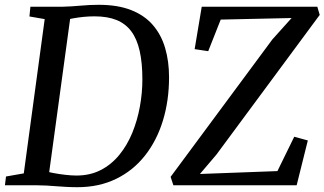

<svg xmlns="http://www.w3.org/2000/svg" viewBox="-26 -771 1350 799"><path d="M100.5 -743H234.5Q272 -744 309.8 -747.5Q347.5 -751 385 -751Q464 -751 519.8 -729Q575.5 -707 610.2 -666.8Q645 -626.5 661.2 -571.2Q677.5 -516 677.5 -449.5Q677.5 -352.5 652 -269.2Q626.5 -186 577.5 -123.8Q528.5 -61.5 457.5 -26.8Q386.5 8 296 8Q272.5 8 250.8 6.8Q229 5.5 208.2 4Q187.5 2.5 167.5 1.2Q147.5 0 126.5 0H-5.5L-1 -36.5L73 -49.5L160 -691.5L96.5 -702.5ZM174 -20 158.5 -60Q172.5 -55.5 196 -51Q219.5 -46.5 245.5 -43.5Q271.5 -40.5 292 -40.5Q349 -40.5 393.5 -63.5Q438 -86.5 470.8 -126.8Q503.5 -167 524.5 -218.2Q545.5 -269.5 556 -326.8Q566.5 -384 566.5 -440.5Q566.5 -509.5 555.2 -559.2Q544 -609 520.2 -640.8Q496.5 -672.5 458.8 -687.8Q421 -703 367 -703Q345 -703 322.5 -700.8Q300 -698.5 281.5 -695.2Q263 -692 252 -689L270 -723ZM695.5 0 684 -35 1107.5 -607 1187.5 -696 892.5 -689.5 840.5 -558 784 -566.5 813.5 -743H1294.5L1304.5 -709L874.5 -127.5L806 -47L1128.5 -59L1198.5 -202L1255 -186.5L1208.5 0Z"/></svg>

Font: Merriweather 36pt
Style: Italic
Weight: 400
Italic angle: -7.8°
Version: Version 2.101